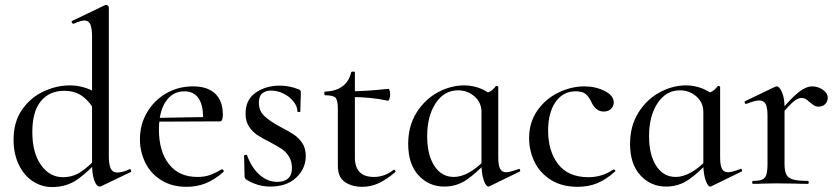

<svg xmlns="http://www.w3.org/2000/svg" viewBox="-20 -745 3397 778"><path d="M35 -179Q35 -252 70 -301.5Q105 -351 157.5 -375Q210 -399 263 -399Q328 -399 386 -359L370 -287Q346 -331 315.5 -354Q285 -377 240 -377Q180 -377 145.5 -335Q111 -293 111 -210Q111 -126 146 -76.5Q181 -27 235 -27Q275 -27 307.5 -48.5Q340 -70 375 -109L384 -101Q338 -49 294 -18Q250 13 191 13Q149 13 113 -10.5Q77 -34 56 -78Q35 -122 35 -179ZM455 -46Q478 -46 504 -59L506 -60Q509 -60 511 -55Q513 -50 510 -48L391 9Q385 11 384 11Q371 11 362 -14Q353 -39 353 -81V-595Q353 -631 346 -646.5Q339 -662 322 -662Q308 -662 279 -649H277Q273 -649 271 -653.5Q269 -658 272 -660L405 -724Q407 -725 410 -725Q413 -725 417 -722Q421 -719 421 -715V-112Q421 -77 429 -61.5Q437 -46 455 -46Z M547 -181Q547 -240 575.5 -289Q604 -338 653 -366.5Q702 -395 762 -395Q821 -395 852 -365.5Q883 -336 883 -281Q883 -253 871 -253H802Q806 -312 786.5 -343.5Q767 -375 728 -375Q679 -375 651.5 -333.5Q624 -292 624 -220Q624 -132 664.5 -80Q705 -28 780 -28Q809 -28 830 -35.5Q851 -43 879 -59H880Q883 -59 885.5 -55.5Q888 -52 886 -49Q850 -17 814 -2.5Q778 12 736 12Q677 12 634 -14.5Q591 -41 569 -85.5Q547 -130 547 -181ZM600 -267 824 -271V-253L601 -252Z M1116 -231Q1151 -213 1171 -199.5Q1191 -186 1205 -165Q1219 -144 1219 -113Q1219 -62 1180.5 -25.5Q1142 11 1075 11Q1023 11 977 -18Q971 -24 971 -30L969 -114Q969 -117 974.5 -117.5Q980 -118 981 -116Q999 -66 1031.5 -37Q1064 -8 1104 -8Q1132 -8 1147.5 -22Q1163 -36 1163 -63Q1163 -91 1151 -110.5Q1139 -130 1121.5 -141.5Q1104 -153 1074 -169Q1040 -186 1021 -199Q1002 -212 988.5 -233Q975 -254 975 -285Q975 -341 1016 -369.5Q1057 -398 1114 -398Q1153 -398 1190 -383Q1199 -380 1199 -372Q1199 -350 1198 -338L1197 -294Q1197 -291 1191 -291Q1185 -291 1185 -294Q1185 -314 1169 -334Q1153 -354 1128.5 -366Q1104 -378 1079 -378Q1056 -378 1042.5 -366.5Q1029 -355 1029 -329Q1029 -296 1051 -275Q1073 -254 1116 -231Z M1349 -73V-304Q1349 -339 1339.5 -349Q1330 -359 1297 -359Q1294 -359 1294 -367Q1294 -374 1297 -374Q1341 -375 1368 -395.5Q1395 -416 1403 -452Q1404 -455 1411 -455Q1418 -455 1418 -452V-107Q1418 -28 1495 -28Q1538 -28 1574 -56Q1575 -57 1577 -57Q1580 -57 1582 -53Q1584 -49 1581 -47Q1544 -16 1513 -2Q1482 12 1448 12Q1406 12 1377.5 -7.5Q1349 -27 1349 -73ZM1396 -352V-375Q1459 -375 1554 -385Q1557 -385 1559 -378Q1561 -371 1561 -362Q1561 -353 1558 -344.5Q1555 -336 1551 -337Q1484 -352 1396 -352Z M1634 -162Q1634 -234 1667.5 -288Q1701 -342 1753.5 -370.5Q1806 -399 1861 -399Q1896 -399 1928 -386Q1960 -373 1982 -350L1931 -292Q1931 -329 1903 -354Q1875 -379 1836 -379Q1780 -379 1745.5 -327Q1711 -275 1711 -193Q1711 -118 1740 -73Q1769 -28 1819 -28Q1878 -28 1948 -100L1956 -93Q1912 -45 1871.5 -17Q1831 11 1780 11Q1718 11 1676 -34.5Q1634 -80 1634 -162ZM1931 -81V-360Q1955 -368 1967 -375Q1979 -382 1989 -396Q1990 -397 1992 -397Q1994 -397 1996.5 -395.5Q1999 -394 1999 -393V-107Q1999 -75 2006.5 -61Q2014 -47 2032 -47Q2045 -47 2081 -60L2083 -61Q2086 -61 2087.5 -56Q2089 -51 2086 -50L1963 10L1959 11Q1949 11 1940 -15Q1931 -41 1931 -81Z M2124 -185Q2124 -249 2157 -296.5Q2190 -344 2242 -369.5Q2294 -395 2348 -395Q2393 -395 2430 -376.5Q2467 -358 2467 -330Q2467 -315 2456 -304Q2445 -293 2426 -293Q2394 -293 2376 -332Q2365 -355 2352 -365Q2339 -375 2313 -375Q2261 -375 2231 -331.5Q2201 -288 2201 -216Q2201 -133 2241.5 -80Q2282 -27 2365 -27Q2420 -27 2465 -58H2467Q2470 -58 2472.5 -55Q2475 -52 2472 -50Q2437 -18 2401 -3Q2365 12 2321 12Q2256 12 2211.5 -16.5Q2167 -45 2145.5 -90Q2124 -135 2124 -185Z M2533 -162Q2533 -234 2566.5 -288Q2600 -342 2652.5 -370.5Q2705 -399 2760 -399Q2795 -399 2827 -386Q2859 -373 2881 -350L2830 -292Q2830 -329 2802 -354Q2774 -379 2735 -379Q2679 -379 2644.5 -327Q2610 -275 2610 -193Q2610 -118 2639 -73Q2668 -28 2718 -28Q2777 -28 2847 -100L2855 -93Q2811 -45 2770.5 -17Q2730 11 2679 11Q2617 11 2575 -34.5Q2533 -80 2533 -162ZM2830 -81V-360Q2854 -368 2866 -375Q2878 -382 2888 -396Q2889 -397 2891 -397Q2893 -397 2895.5 -395.5Q2898 -394 2898 -393V-107Q2898 -75 2905.5 -61Q2913 -47 2931 -47Q2944 -47 2980 -60L2982 -61Q2985 -61 2986.5 -56Q2988 -51 2985 -50L2862 10L2858 11Q2848 11 2839 -15Q2830 -41 2830 -81Z M3271 -395Q3294 -395 3314 -381.5Q3334 -368 3334 -349Q3334 -334 3324 -323.5Q3314 -313 3297 -313Q3286 -313 3279 -317.5Q3272 -322 3261 -331Q3251 -340 3244.5 -344Q3238 -348 3227 -348Q3213 -348 3195.5 -333.5Q3178 -319 3137 -271L3131 -282Q3185 -347 3215.5 -371Q3246 -395 3271 -395ZM3031 -12Q3056 -12 3068.5 -17.5Q3081 -23 3085.5 -37.5Q3090 -52 3090 -81V-276Q3090 -309 3082.5 -323.5Q3075 -338 3057 -338Q3040 -338 3004 -324H3002Q2999 -324 2997.5 -329Q2996 -334 2999 -335L3122 -394L3128 -395Q3138 -395 3148.5 -371.5Q3159 -348 3159 -310V-81Q3159 -52 3166.5 -37.5Q3174 -23 3194 -17.5Q3214 -12 3254 -12Q3257 -12 3257 -6Q3257 0 3254 0Q3221 0 3201 -1L3125 -2L3069 -1Q3055 0 3031 0Q3028 0 3028 -6Q3028 -12 3031 -12Z"/></svg>

Font: Cormorant Infant Medium
Style: Regular
Weight: 500
Designer: Christian Thalmann (Catharsis Fonts)
Foundry: Catharsis Fonts
Version: Version 4.000